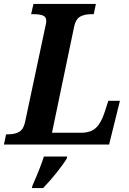

<svg xmlns="http://www.w3.org/2000/svg" viewBox="-41 -734 655 975"><path d="M-10 -52H2Q35 -52 56.5 -64.5Q78 -77 86 -113L188 -593Q190 -603 192 -612Q194 -621 194 -628Q194 -648 177.5 -655Q161 -662 129 -662H117L129 -714H446L435 -662H423Q388 -662 366 -649.5Q344 -637 336 -601L223 -60H372Q420 -60 446.5 -85Q473 -110 491 -166L509 -222H568L513 0H-21ZM124 208Q163 120 182 61H300L298 71Q280 101 245 144.5Q210 188 178 221H121Z"/></svg>

Font: Noto Serif Narrow
Style: Bold Italic
Weight: 700
Width: 4
Italic angle: -12°
Designer: Monotype Design Team
Foundry: Monotype Imaging Inc.
Version: Version 1.001